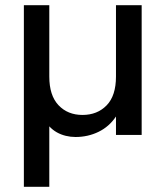

<svg xmlns="http://www.w3.org/2000/svg" viewBox="-20 -520 637 740"><path d="M526 0H427V-71Q401 -32 360 -12Q319 8 271 8Q252 8 233.5 3.5Q215 -1 199 -10Q183 -19 170 -33V200H72V-500H170V-225Q170 -152 205.5 -114.5Q241 -77 298 -77Q355 -77 391 -114Q427 -151 427 -225V-500H526Z"/></svg>

Font: Albert Sans Medium
Style: Regular
Weight: 500
Designer: Andreas Rasmussen
Foundry: a.Foundry
Version: Version 1.025